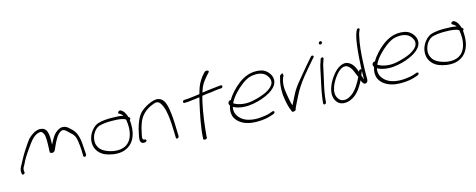

<svg xmlns="http://www.w3.org/2000/svg" viewBox="-35 -1484 5735 2313"><g transform="rotate(-15 2832.5 -327.0)"><path d="M71 -112 74 -95C73 -74 116 -84 110 -107L108 -125C106 -149 114 -165 129 -189C138 -206 148 -226 159 -249C177 -285 281 -435 308 -463C336 -492 363 -514 398 -522C431 -530 438 -520 450 -503C459 -490 466 -472 467 -449C473 -407 469 -348 468 -304C467 -268 458 -251 488 -246C521 -241 532 -267 543 -295C551 -313 560 -332 570 -353C594 -399 619 -448 663 -471C698 -488 722 -461 737 -447L768 -417C795 -395 815 -370 824 -336C838 -282 844 -192 844 -128L845 -110C845 -105 847 -102 851 -100C864 -92 881 -104 882 -120L881 -139C880 -151 879 -171 877 -199C872 -296 863 -386 807 -443C784 -462 770 -481 745 -498C718 -516 678 -520 641 -499C579 -467 549 -404 517 -341C518 -417 532 -538 449 -557C405 -568 362 -550 333 -531C313 -519 293 -502 271 -481C254 -460 229 -424 195 -372C142 -291 133 -264 97 -201C79 -170 67 -144 71 -112Z M1013 -348C973 -273 980 -202 1004 -155C1022 -118 1058 -82 1110 -62C1158 -44 1228 -27 1304 -38C1388 -53 1452 -107 1480 -189C1503 -249 1503 -314 1500 -361L1498 -385C1508 -393 1513 -406 1505 -414L1490 -427C1489 -435 1486 -442 1483 -448C1474 -474 1455 -505 1436 -517L1424 -524C1404 -538 1371 -507 1391 -494L1403 -487C1411 -483 1423 -475 1432 -463C1434 -461 1435 -458 1437 -455C1400 -464 1352 -467 1297 -467C1231 -469 1171 -462 1125 -449C1080 -435 1037 -393 1013 -348ZM1022 -226C1013 -306 1064 -394 1130 -415C1172 -426 1230 -433 1287 -431C1365 -431 1424 -425 1456 -403L1458 -393C1467 -339 1472 -269 1446 -194C1415 -108 1342 -57 1220 -74C1131 -89 1061 -126 1038 -177C1030 -192 1024 -208 1022 -226Z M1559 -190C1550 -150 1543 -108 1560 -91C1568 -82 1579 -77 1591 -77H1601C1614 -77 1627 -85 1629 -95C1631 -105 1622 -113 1609 -113H1601C1578 -123 1588 -158 1595 -190L1609 -253C1615 -274 1621 -295 1630 -318C1659 -401 1729 -465 1814 -495C1844 -507 1867 -515 1890 -499C1902 -491 1913 -477 1923 -458C1934 -436 1944 -410 1951 -380C1969 -294 1972 -243 1976 -133L1979 -36C1978 -11 2015 -23 2016 -45L2013 -142C2010 -254 2007 -305 1993 -392C1984 -444 1968 -501 1926 -528C1886 -552 1849 -545 1799 -527C1751 -508 1706 -481 1670 -449C1621 -401 1594 -331 1573 -253Z M2174 -432C2172 -422 2179 -414 2188 -414H2196C2250 -414 2310 -426 2379 -433C2374 -416 2370 -399 2366 -380C2333 -235 2299 -71 2294 52L2293 62C2293 86 2341 79 2341 57L2340 47C2351 -78 2369 -235 2402 -380C2407 -401 2412 -422 2418 -441C2456 -449 2498 -452 2539 -456C2575 -461 2621 -469 2649 -469H2658C2668 -469 2678 -476 2680 -486C2683 -497 2678 -505 2667 -505H2658C2652 -505 2638 -504 2616 -501C2571 -497 2491 -487 2429 -478C2431 -485 2432 -491 2435 -497C2458 -569 2480 -597 2527 -654L2565 -696C2584 -719 2534 -730 2517 -710L2479 -667C2438 -609 2419 -576 2397 -499C2394 -490 2392 -480 2389 -470C2378 -469 2365 -467 2353 -465C2298 -459 2245 -450 2203 -450H2196C2186 -450 2176 -441 2174 -432Z M2705 -287C2692 -270 2701 -253 2709 -243L2708 -240C2691 -183 2693 -149 2705 -107C2741 -19 2849 45 3031 29C3085 24 3121 16 3150 6L3191 -8C3196 -10 3200 -14 3203 -18C3215 -34 3200 -45 3186 -42L3144 -27C3118 -18 3083 -12 3033 -7C2931 3 2847 -20 2802 -56C2756 -93 2721 -145 2738 -217C2773 -198 2816 -185 2876 -182C2957 -178 3035 -198 3097 -218C3172 -245 3243 -282 3282 -338C3319 -397 3300 -452 3276 -486C3254 -516 3225 -544 3170 -555C3053 -576 2965 -532 2895 -479C2836 -434 2771 -366 2736 -302C2722 -308 2711 -296 2705 -287ZM2753 -258 2757 -266C2791 -336 2864 -409 2926 -456C2973 -492 3018 -518 3083 -523C3175 -531 3220 -497 3244 -462C3261 -437 3280 -396 3252 -352C3233 -324 3199 -300 3167 -283C3116 -258 3054 -239 2986 -225C2889 -205 2799 -227 2753 -258Z M3366 -359C3356 -300 3355 -250 3358 -200C3367 -131 3378 -55 3405 2C3412 16 3407 34 3438 26C3469 18 3456 13 3470 -16C3487 -56 3506 -85 3526 -130C3601 -287 3718 -410 3817 -526L3830 -539C3848 -557 3823 -578 3805 -560L3793 -547C3748 -497 3695 -433 3646 -374C3605 -326 3558 -270 3525 -218C3498 -174 3471 -114 3448 -70C3443 -63 3440 -55 3437 -48L3424 -93C3420 -110 3416 -129 3413 -149C3403 -214 3384 -281 3402 -360C3405 -373 3409 -386 3413 -398L3415 -405C3429 -414 3425 -430 3424 -443C3423 -467 3391 -438 3384 -432C3381 -410 3372 -383 3366 -359Z M3937 -690C3934 -679 3943 -670 3954 -670C3965 -670 3973 -677 3976 -688C3979 -699 3971 -709 3960 -709C3949 -709 3940 -701 3937 -690ZM3872 -370C3867 -347 3863 -324 3857 -298C3851 -272 3845 -245 3839 -216L3821 -128C3813 -88 3803 -15 3800 15V26C3800 31 3802 34 3805 37C3816 47 3837 33 3837 18V8C3838 1 3839 -16 3842 -43C3852 -123 3874 -214 3893 -298C3899 -324 3904 -348 3909 -371C3916 -408 3925 -445 3937 -475L3944 -494C3946 -499 3945 -504 3943 -508C3936 -521 3915 -515 3909 -500L3903 -480C3891 -448 3879 -410 3872 -370Z M3943 -135C3920 -65 3927 -11 3950 28C3970 62 4008 97 4089 83C4202 59 4264 -40 4308 -129C4314 -109 4329 -73 4355 -75C4374 -77 4388 -95 4388 -116C4388 -191 4388 -273 4394 -358C4400 -447 4406 -546 4429 -644C4433 -666 4438 -684 4444 -697L4454 -720C4464 -743 4430 -748 4421 -727L4411 -705C4404 -688 4397 -668 4392 -643C4387 -620 4381 -592 4377 -560C4363 -457 4356 -347 4352 -252C4352 -251 4351 -250 4352 -249C4350 -253 4347 -255 4343 -256C4327 -259 4321 -245 4315 -232C4300 -280 4278 -334 4228 -362C4155 -407 4071 -336 4035 -293C3999 -250 3963 -197 3943 -135ZM3965 -56C3963 -108 3988 -165 4014 -208C4040 -250 4074 -296 4112 -321C4138 -337 4169 -347 4196 -332C4223 -318 4246 -285 4256 -259L4275 -213C4280 -201 4286 -186 4292 -176C4260 -108 4214 -31 4158 12C4117 41 4078 62 4022 43C3991 27 3966 -14 3965 -56ZM4331 -183 4352 -234C4351 -196 4350 -160 4351 -126C4348 -134 4345 -142 4342 -151C4340 -162 4336 -174 4331 -183Z M4502 -287C4489 -270 4498 -253 4506 -243L4505 -240C4488 -183 4490 -149 4502 -107C4538 -19 4646 45 4828 29C4882 24 4918 16 4947 6L4988 -8C4993 -10 4997 -14 5000 -18C5012 -34 4997 -45 4983 -42L4941 -27C4915 -18 4880 -12 4830 -7C4728 3 4644 -20 4599 -56C4553 -93 4518 -145 4535 -217C4570 -198 4613 -185 4673 -182C4754 -178 4832 -198 4894 -218C4969 -245 5040 -282 5079 -338C5116 -397 5097 -452 5073 -486C5051 -516 5022 -544 4967 -555C4850 -576 4762 -532 4692 -479C4633 -434 4568 -366 4533 -302C4519 -308 4508 -296 4502 -287ZM4550 -258 4554 -266C4588 -336 4661 -409 4723 -456C4770 -492 4815 -518 4880 -523C4972 -531 5017 -497 5041 -462C5058 -437 5077 -396 5049 -352C5030 -324 4996 -300 4964 -283C4913 -258 4851 -239 4783 -225C4686 -205 4596 -227 4550 -258Z M5169 -348C5129 -273 5136 -202 5160 -155C5178 -118 5214 -82 5266 -62C5314 -44 5384 -27 5460 -38C5544 -53 5608 -107 5636 -189C5659 -249 5659 -314 5656 -361L5654 -385C5664 -393 5669 -406 5661 -414L5646 -427C5645 -435 5642 -442 5639 -448C5630 -474 5611 -505 5592 -517L5580 -524C5560 -538 5527 -507 5547 -494L5559 -487C5567 -483 5579 -475 5588 -463C5590 -461 5591 -458 5593 -455C5556 -464 5508 -467 5453 -467C5387 -469 5327 -462 5281 -449C5236 -435 5193 -393 5169 -348ZM5178 -226C5169 -306 5220 -394 5286 -415C5328 -426 5386 -433 5443 -431C5521 -431 5580 -425 5612 -403L5614 -393C5623 -339 5628 -269 5602 -194C5571 -108 5498 -57 5376 -74C5287 -89 5217 -126 5194 -177C5186 -192 5180 -208 5178 -226Z"/></g></svg>

Font: Stray Cat
Style: ExtObl
Weight: 400
Version: Version 1.0